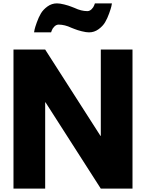

<svg xmlns="http://www.w3.org/2000/svg" viewBox="-20 -1119 866 1139"><path d="M404 -954Q364 -973 328 -973Q314 -973 302.5 -961.5Q291 -950 287 -938L283 -927H182Q183 -934 185.5 -945.5Q188 -957 198.5 -986.5Q209 -1016 222.5 -1039Q236 -1062 261.5 -1080.5Q287 -1099 318 -1099Q335 -1099 361 -1092.5Q387 -1086 404 -1079L422 -1072Q462 -1053 498 -1053Q512 -1053 523.5 -1064.5Q535 -1076 539 -1088L543 -1099H644Q643 -1092 640.5 -1080.5Q638 -1069 627.5 -1039.5Q617 -1010 603.5 -987Q590 -964 564.5 -945.5Q539 -927 508 -927Q491 -927 465 -933.5Q439 -940 422 -947ZM248 -512V0H60V-825H248L576 -313H578V-825H766V0H578L250 -512Z"/></svg>

Font: Hussar
Style: BoldWeb
Weight: 700
Foundry: Cannot Into Space Fonts
Version: Version 2.00